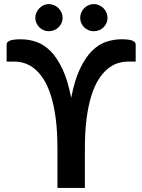

<svg xmlns="http://www.w3.org/2000/svg" viewBox="-20 -921 697 941"><path d="M12.5 -703Q12.5 -715.5 29 -722Q45.5 -728.5 81.5 -728.5Q120.5 -728.5 157.5 -716Q194.5 -703.5 227 -671.2Q259.5 -639 285.8 -583.2Q312 -527.5 329 -441.5Q345.5 -527.5 371.8 -583.2Q398 -639 430.5 -671.2Q463 -703.5 500 -716Q537 -728.5 576 -728.5Q612 -728.5 628.5 -722Q645 -715.5 645 -703V-619H606.5Q581 -619 555.8 -610.8Q530.5 -602.5 507 -583Q483.5 -563.5 463.2 -531.8Q443 -500 428 -452.5Q413 -405 404.5 -341Q396 -277 396 -193V0H261.5V-193Q261.5 -277 253 -341Q244.5 -405 229.5 -452.5Q214.5 -500 194.2 -531.8Q174 -563.5 150.5 -583Q127 -602.5 101.5 -610.8Q76 -619 51 -619H12.5ZM287 -833.5Q287 -820 281.5 -808Q276 -796 266.8 -787Q257.5 -778 245 -773Q232.5 -768 218.5 -768Q205.5 -768 193.8 -773Q182 -778 173 -787Q164 -796 158.5 -808Q153 -820 153 -833.5Q153 -847 158.5 -859.2Q164 -871.5 173 -880.8Q182 -890 193.8 -895.5Q205.5 -901 218.5 -901Q232.5 -901 245 -895.5Q257.5 -890 266.8 -880.8Q276 -871.5 281.5 -859.2Q287 -847 287 -833.5ZM507 -833.5Q507 -820 501.8 -808Q496.5 -796 487.2 -787Q478 -778 465.8 -773Q453.5 -768 440 -768Q426 -768 413.8 -773Q401.5 -778 392.5 -787Q383.5 -796 378.2 -808Q373 -820 373 -833.5Q373 -847 378.2 -859.2Q383.5 -871.5 392.5 -880.8Q401.5 -890 413.8 -895.5Q426 -901 440 -901Q453.5 -901 465.8 -895.5Q478 -890 487.2 -880.8Q496.5 -871.5 501.8 -859.2Q507 -847 507 -833.5Z"/></svg>

Font: Lato 2
Style: Bold
Weight: 700
Designer: Lukasz Dziedzic with Adam Twardoch and Botio Nikoltchev
Foundry: tyPoland Lukasz Dziedzic
Version: Version 2.015; 2015-08-06; http://www.latofonts.com/